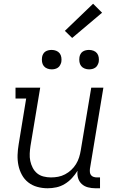

<svg xmlns="http://www.w3.org/2000/svg" viewBox="-20 -999 640 1027"><path d="M235 8Q206 8 179 0.5Q152 -7 131 -23.5Q110 -40 97 -64Q84 -88 78.5 -115Q73 -142 74 -170.5Q75 -199 80 -228L120 -472H63V-530H195L143 -218Q140 -198 139 -177.5Q138 -157 142 -138Q146 -119 155 -101.5Q164 -84 178.5 -72Q193 -60 212.5 -55Q232 -50 252 -50Q252 -50 252.5 -50Q253 -50 253 -50Q272 -50 291 -53.5Q310 -57 328 -66.5Q346 -76 361 -90Q376 -104 386.5 -121Q397 -138 403 -157Q409 -176 412 -195L468 -530H533L461 -96Q460 -86 461 -77Q462 -68 467.5 -61.5Q473 -55 481.5 -52.5Q490 -50 499 -50H515V8H490Q470 8 450.5 3Q431 -2 417 -15Q403 -28 397.5 -47Q392 -66 395 -86Q382 -65 365 -46.5Q348 -28 326.5 -15Q305 -2 281.5 3Q258 8 235 8ZM456 -628Q444 -628 432.5 -632.5Q421 -637 414 -646Q407 -655 405 -667.5Q403 -680 405 -693Q406 -701 410.5 -709.5Q415 -718 422.5 -723Q430 -728 439 -730Q448 -732 456 -732Q469 -732 480.5 -727.5Q492 -723 499 -714Q506 -705 508 -692.5Q510 -680 508 -667Q506 -659 501.5 -650.5Q497 -642 489.5 -637Q482 -632 473.5 -630Q465 -628 456 -628ZM256 -628Q244 -628 232.5 -632.5Q221 -637 214 -646Q207 -655 205 -667.5Q203 -680 205 -693Q206 -701 210.5 -709.5Q215 -718 222.5 -723Q230 -728 239 -730Q248 -732 256 -732Q269 -732 280.5 -727.5Q292 -723 299 -714Q306 -705 308 -692.5Q310 -680 308 -667Q306 -659 301.5 -650.5Q297 -642 289.5 -637Q282 -632 273.5 -630Q265 -628 256 -628ZM366 -796 327 -834 478 -979 526 -931Z"/></svg>

Font: Iosevka Slab Light Extended
Style: Italic
Weight: 300
Width: 7
Italic angle: -9°
Monospace: yes
Designer: Belleve Invis
Foundry: Belleve Invis
Version: Version 11.1.0; ttfautohint (v1.8.3)